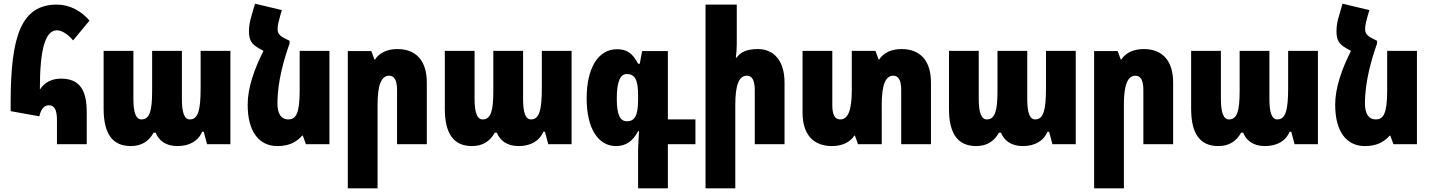

<svg xmlns="http://www.w3.org/2000/svg" viewBox="-20 -785 7782 1045"><path d="M290 0H452V-175C452 -294 414 -357 312 -357C261 -357 222 -336 199 -300H197C197 -517 226 -620 290 -620C310 -620 344 -606 378 -565L467 -673C424 -724 360 -760 290 -760C97 -760 38 -592 38 -229V-180L194 -152C204 -194 221 -212 247 -212C277 -212 290 -184 290 -134Z M692 10C751 10 791 -17 816 -63H827C844 -21 881 10 946 10C1010 10 1059 -17 1080 -68H1089L1107 0H1234V-508H1072V-305C1072 -185 1058 -135 1013 -135C983 -135 970 -173 970 -246V-508H808V-289C808 -183 795 -135 750 -135C720 -135 706 -173 706 -246V-508H544V-193C544 -56 593 10 692 10Z M1556 -563 1532 -575C1498 -592 1491 -606 1491 -628C1491 -647 1497 -671 1505 -699L1514 -730L1368 -765L1348 -696C1341 -673 1335 -645 1335 -615C1335 -566 1350 -544 1389 -522L1414 -508C1364 -409 1328 -308 1328 -215C1328 -68 1390 10 1490 10C1553 10 1592 -11 1625 -47H1628L1645 0H1773V-508H1611V-292C1611 -165 1590 -135 1548 -135C1511 -135 1490 -166 1490 -221C1490 -344 1527 -466 1556 -548Z M1873 240H2035V-216C2035 -324 2056 -373 2098 -373C2128 -373 2141 -345 2141 -295V0H2303V-336C2303 -454 2245 -518 2143 -518C2087 -518 2044 -497 2021 -461H2018L2001 -507H1873Z M2549 10C2608 10 2648 -17 2673 -63H2684C2701 -21 2738 10 2803 10C2867 10 2916 -17 2937 -68H2946L2964 0H3091V-508H2929V-305C2929 -185 2915 -135 2870 -135C2840 -135 2827 -173 2827 -246V-508H2665V-289C2665 -183 2652 -135 2607 -135C2577 -135 2563 -173 2563 -246V-508H2401V-193C2401 -56 2450 10 2549 10Z M3453 240H3615V0H3765V-135H3615V-507H3475L3462 -438H3453C3422 -498 3390 -517 3338 -517C3234 -517 3173 -412 3173 -250C3173 -88 3234 10 3333 10C3384 10 3423 -14 3453 -71H3458C3455 -21 3453 14 3453 35ZM3392 -125C3356 -125 3337 -158 3337 -248C3337 -344 3357 -382 3391 -382C3435 -382 3453 -353 3453 -264V-244C3453 -156 3435 -125 3392 -125Z M3990 -760H3820V240H3982V-216C3982 -324 4003 -373 4045 -373C4075 -373 4088 -345 4088 -295V0H4250V-336C4250 -454 4192 -518 4105 -518C4044 -518 4010 -501 3989 -471H3985C3988 -495 3990 -520 3990 -544Z M4887 -518C4831 -518 4788 -497 4765 -461H4762L4745 -508H4616V-292C4616 -184 4595 -135 4553 -135C4523 -135 4510 -163 4510 -213V-508H4348V-172C4348 -54 4406 10 4508 10C4564 10 4607 -11 4630 -47H4633L4650 0H4779V-216C4779 -324 4800 -373 4842 -373C4872 -373 4885 -345 4885 -295V0H5047V-336C5047 -454 4989 -518 4887 -518Z M5293 10C5352 10 5392 -17 5417 -63H5428C5445 -21 5482 10 5547 10C5611 10 5660 -17 5681 -68H5690L5708 0H5835V-508H5673V-305C5673 -185 5659 -135 5614 -135C5584 -135 5571 -173 5571 -246V-508H5409V-289C5409 -183 5396 -135 5351 -135C5321 -135 5307 -173 5307 -246V-508H5145V-193C5145 -56 5194 10 5293 10Z M5935 240H6097V-216C6097 -324 6118 -373 6160 -373C6190 -373 6203 -345 6203 -295V0H6365V-336C6365 -454 6307 -518 6205 -518C6149 -518 6106 -497 6083 -461H6080L6063 -507H5935Z M6611 10C6670 10 6710 -17 6735 -63H6746C6763 -21 6800 10 6865 10C6929 10 6978 -17 6999 -68H7008L7026 0H7153V-508H6991V-305C6991 -185 6977 -135 6932 -135C6902 -135 6889 -173 6889 -246V-508H6727V-289C6727 -183 6714 -135 6669 -135C6639 -135 6625 -173 6625 -246V-508H6463V-193C6463 -56 6512 10 6611 10Z M7475 -563 7451 -575C7417 -592 7410 -606 7410 -628C7410 -647 7416 -671 7424 -699L7433 -730L7287 -765L7267 -696C7260 -673 7254 -645 7254 -615C7254 -566 7269 -544 7308 -522L7333 -508C7283 -409 7247 -308 7247 -215C7247 -68 7309 10 7409 10C7472 10 7511 -11 7544 -47H7547L7564 0H7692V-508H7530V-292C7530 -165 7509 -135 7467 -135C7430 -135 7409 -166 7409 -221C7409 -344 7446 -466 7475 -548Z"/></svg>

Font: Noto Sans Armenian ExtraCondensed Black
Style: Regular
Weight: 900
Width: 2
Designer: Monotype Design Team
Foundry: Monotype Imaging Inc.
Version: Version 2.008